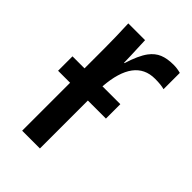

<svg xmlns="http://www.w3.org/2000/svg" viewBox="-170 -605 672 672"><g transform="rotate(45 166.5 -269.0)"><path d="M69.3 0V-237.3H9.8V-308.6H69.3V-405.3Q69.3 -460.9 66.4 -528.3H149.4Q151.4 -483.4 152.3 -456.5Q153.3 -429.7 153.3 -420.4H155.3Q171.4 -472.7 190.9 -499Q207 -520.5 228.5 -529.3Q250 -538.1 280.8 -538.1Q298.8 -538.1 316.4 -533.2V-452.6Q299.8 -457.5 269.5 -457.5Q169.4 -457.5 158.2 -308.6H246.6V-237.3H157.2V0Z"/></g></svg>

Font: Arimo
Style: Regular
Weight: 400
Designer: Steve Matteson
Foundry: Monotype Imaging Inc.
Version: Version 1.33